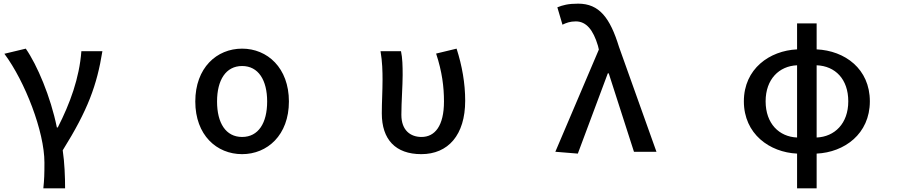

<svg xmlns="http://www.w3.org/2000/svg" viewBox="-20 -808 5040 1050"><path d="M217 222H336C336 159 333 81 323 14C461 -207 510 -342 540 -528H425C414 -381 363 -242 296 -111H291C257 -279 183 -453 121 -542L4 -514C117 -362 223 -88 223 81C223 147 222 173 217 222Z M1304 35C1442 35 1560 -69 1560 -253C1560 -437 1442 -542 1304 -542C1165 -542 1048 -437 1048 -253C1048 -69 1165 35 1304 35ZM1167 -253C1167 -370 1215 -447 1304 -447C1393 -447 1441 -370 1441 -253C1441 -135 1393 -59 1304 -59C1215 -59 1167 -135 1167 -253Z M2284 35C2431 35 2524 -70 2524 -257C2524 -353 2507 -448 2477 -542L2365 -515C2398 -415 2408 -332 2408 -253C2408 -119 2358 -59 2285 -59C2226 -59 2175 -94 2175 -180C2175 -249 2182 -341 2182 -397C2182 -447 2181 -490 2173 -528H2061C2071 -470 2072 -416 2072 -372C2072 -310 2068 -249 2068 -188C2068 -45 2143 35 2284 35Z M3017 22 3140 32 3304 -407H3309L3447 22H3570L3365 -552C3316 -711 3257 -788 3142 -788C3087 -788 3058 -780 3028 -768L3056 -673C3077 -683 3097 -691 3129 -691C3186 -691 3224 -645 3250 -558L3255 -537Z M4339 32V222H4446V32C4597 25 4737 -75 4737 -254C4737 -432 4600 -531 4446 -538V-680H4339V-538C4189 -531 4048 -432 4048 -254C4048 -75 4189 25 4339 32ZM4167 -254C4167 -375 4241 -447 4339 -451V-56C4241 -60 4167 -132 4167 -254ZM4446 -56V-451C4548 -447 4619 -375 4619 -254C4619 -132 4544 -60 4446 -56Z"/></svg>

Font: コーポレート・ロゴ ver3 Medium
Style: Regular
Weight: 500
Designer: [KANA_main] LOGOTYPE.JP [Source Han Sans] Ryoko NISHIZUKA 西塚涼子 (kana, bopomofo & ideographs); Paul D. Hunt (Latin, Greek
Version: Version 12.001;FEAKit 1.0